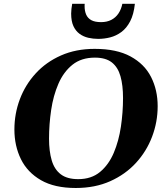

<svg xmlns="http://www.w3.org/2000/svg" viewBox="-20 -961 860 996"><path d="M373 14.2Q262.7 14.2 192.4 -26.4Q122.1 -66.9 88.4 -135.7Q54.7 -204.6 54.7 -289.1Q54.7 -371.1 83 -446.3Q111.3 -521.5 165.3 -580.3Q219.2 -639.2 296.4 -673.3Q373.5 -707.5 471.2 -707.5Q585 -707.5 657.2 -668.2Q729.5 -628.9 763.7 -561.5Q797.9 -494.1 797.9 -410.2Q797.9 -328.1 769 -252Q740.2 -175.8 685.3 -116Q630.4 -56.2 551.8 -21Q473.1 14.2 373 14.2ZM385.7 -31.7Q454.1 -31.7 499 -69.1Q543.9 -106.4 570.1 -168Q596.2 -229.5 607.2 -304Q618.2 -378.4 618.2 -452.6Q618.2 -518.6 605 -565.4Q591.8 -612.3 560.1 -637.2Q528.3 -662.1 472.2 -662.1Q401.9 -662.1 355.7 -625Q309.6 -587.9 283 -526.4Q256.3 -464.8 245.4 -390.4Q234.4 -315.9 234.4 -241.7Q234.4 -176.3 248.3 -129.2Q262.2 -82 295.2 -56.9Q328.1 -31.7 385.7 -31.7ZM489.7 -759.3Q462.9 -759.3 437.7 -765.1Q412.6 -771 392.6 -785.6Q372.6 -800.3 360.8 -825.7Q349.1 -851.1 349.1 -890.6Q349.1 -901.9 350.6 -914.8Q352.1 -927.7 354.5 -941.4H419.4Q418.9 -938 418.9 -934.6Q418.9 -931.2 418.9 -928.2Q418.9 -903.8 427 -885.3Q435.1 -866.7 453.6 -856.4Q472.2 -846.2 504.4 -846.2Q534.7 -846.2 557.4 -857.9Q580.1 -869.6 594.5 -891.1Q608.9 -912.6 614.7 -941.4H679.7Q673.8 -886.2 655.3 -850.6Q636.7 -814.9 609.6 -794.9Q582.5 -774.9 551.5 -767.1Q520.5 -759.3 489.7 -759.3Z"/></svg>

Font: Gelasio
Style: Italic
Weight: 400
Italic angle: -8.5°
Designer: Eben Sorkin
Foundry: Eben Sorkin
Version: Version 1.008